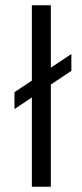

<svg xmlns="http://www.w3.org/2000/svg" viewBox="-20 -709 310 729"><path d="M101 0V-339L35 -295V-359L101 -403V-689H173V-452L251 -504V-440L173 -388V0Z"/></svg>

Font: Maven Pro VF Beta
Style: Regular
Weight: 400
Designer: Joe Prince
Foundry: Joe Prince
Version: Version 2.002